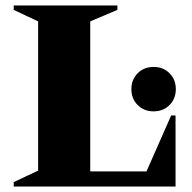

<svg xmlns="http://www.w3.org/2000/svg" viewBox="-20 -680 700 700"><path d="M30 0V-16L119 -58V-602L30 -644V-660H408V-644L309 -602V-55H514L604 -259H620V0ZM540 -274Q505 -274 482 -297Q459 -320 459 -355Q459 -390 482 -413Q505 -436 540 -436Q575 -436 598 -413Q621 -390 621 -355Q621 -320 598 -297Q575 -274 540 -274Z"/></svg>

Font: Spectral SC ExtraBold
Style: Regular
Weight: 800
Designer: Jean-Baptiste Levee
Foundry: Production Type
Version: Version 2.001